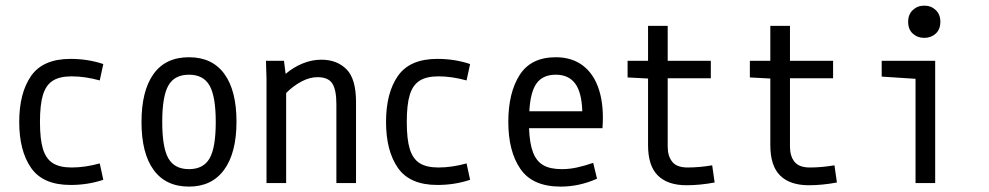

<svg xmlns="http://www.w3.org/2000/svg" viewBox="-20 -655 3540 687"><path d="M336.9 -367.2Q284.2 -381.8 236.3 -381.8Q193.4 -381.8 168.9 -366.2Q144.5 -350.6 133.8 -315.9Q123 -281.2 123 -218.8Q123 -156.2 133.8 -121.6Q144.5 -86.9 168.9 -71.3Q193.4 -55.7 236.3 -55.7Q284.2 -55.7 336.9 -70.3L349.6 -11.7Q294.9 6.8 232.4 6.8Q133.8 6.8 91.3 -54.2Q48.8 -115.2 48.8 -218.8Q48.8 -322.3 91.3 -383.3Q133.8 -444.3 232.4 -444.3Q294.9 -444.3 349.6 -425.8Z M656.2 12.7Q573.2 12.7 529.8 -46.9Q486.3 -106.4 486.3 -218.3Q486.3 -330.1 529.3 -390.1Q572.3 -450.2 656.2 -450.2Q739.3 -450.2 782.7 -390.6Q826.2 -331.1 826.2 -219.7Q826.2 -108.4 782.2 -47.9Q738.3 12.7 656.2 12.7ZM656.2 -49.8Q708 -49.8 730 -88.4Q752 -127 752 -218.3Q752 -309.6 730 -348.6Q708 -387.7 656.2 -387.7Q604.5 -387.7 582.5 -349.1Q560.5 -310.5 560.5 -218.8Q560.5 -127 582.5 -88.4Q604.5 -49.8 656.2 -49.8Z M933.6 -374 931.6 -437.5H996.1L1002 -390.6Q1029.3 -414.1 1062.5 -427.7Q1095.7 -441.4 1129.9 -441.4Q1185.5 -441.4 1219.7 -407.2Q1253.9 -373 1253.9 -290V0H1183.6V-282.2Q1183.6 -334 1168.9 -356.4Q1154.3 -378.9 1116.2 -378.9Q1087.9 -378.9 1058.6 -363.3Q1029.3 -347.7 1003.9 -322.3V0H933.6Z M1649.4 -367.2Q1596.7 -381.8 1548.8 -381.8Q1505.9 -381.8 1481.4 -366.2Q1457 -350.6 1446.3 -315.9Q1435.5 -281.2 1435.5 -218.8Q1435.5 -156.2 1446.3 -121.6Q1457 -86.9 1481.4 -71.3Q1505.9 -55.7 1548.8 -55.7Q1596.7 -55.7 1649.4 -70.3L1662.1 -11.7Q1607.4 6.8 1544.9 6.8Q1446.3 6.8 1403.8 -54.2Q1361.3 -115.2 1361.3 -218.8Q1361.3 -322.3 1403.8 -383.3Q1446.3 -444.3 1544.9 -444.3Q1607.4 -444.3 1662.1 -425.8Z M1986.3 12.7Q1885.7 12.7 1842.3 -50.3Q1798.8 -113.3 1798.8 -218.8Q1798.8 -323.2 1839.4 -386.7Q1879.9 -450.2 1968.8 -450.2Q2027.3 -450.2 2066.9 -419.4Q2106.4 -388.7 2124 -331.5Q2141.6 -274.4 2135.7 -196.3H1873Q1875 -141.6 1887.2 -109.9Q1899.4 -78.1 1923.8 -64Q1948.2 -49.8 1990.2 -49.8Q2017.6 -49.8 2044.4 -55.7Q2071.3 -61.5 2102.5 -72.3L2116.2 -15.6Q2052.7 12.7 1986.3 12.7ZM2063.5 -256.8Q2061.5 -324.2 2038.1 -356Q2014.6 -387.7 1968.8 -387.7Q1922.9 -387.7 1900.4 -357.4Q1877.9 -327.1 1874 -256.8Z M2369.1 -562.5V-437.5H2523.4V-375H2369.1V-129.9Q2369.1 -96.7 2385.3 -76.2Q2401.4 -55.7 2440.4 -55.7Q2482.4 -55.7 2528.3 -63.5L2537.1 -2Q2484.4 7.8 2436.5 7.8Q2369.1 7.8 2334 -26.9Q2298.8 -61.5 2298.8 -135.7V-374L2225.6 -377.9V-437.5H2298.8V-562.5Z M2806.6 -562.5V-437.5H2960.9V-375H2806.6V-129.9Q2806.6 -96.7 2822.8 -76.2Q2838.9 -55.7 2877.9 -55.7Q2919.9 -55.7 2965.8 -63.5L2974.6 -2Q2921.9 7.8 2874 7.8Q2806.6 7.8 2771.5 -26.9Q2736.3 -61.5 2736.3 -135.7V-374L2663.1 -377.9V-437.5H2736.3V-562.5Z M3255.9 -373 3134.8 -380.9V-437.5H3326.2V0H3255.9ZM3229.5 -577.1Q3229.5 -603.5 3246.1 -619.1Q3262.7 -634.8 3287.1 -634.8Q3311.5 -634.8 3328.1 -619.1Q3344.7 -603.5 3344.7 -577.1Q3344.7 -549.8 3328.1 -534.7Q3311.5 -519.5 3287.1 -519.5Q3262.7 -519.5 3246.1 -534.7Q3229.5 -549.8 3229.5 -577.1Z"/></svg>

Font: Sudo Variable
Style: Regular
Weight: 400
Monospace: yes
Designer: Jens Kutilek
Foundry: Jens Kutilek
Version: Version 0.040